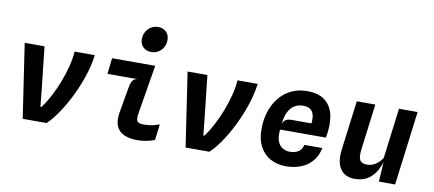

<svg xmlns="http://www.w3.org/2000/svg" viewBox="-73 -1104 3146 1393"><g transform="rotate(10 1500.0 -408.0)"><path d="M142 0 60.5 -545.5H206.5L242 -222.5L253.5 -108.5H261.5Q292.5 -150 320.5 -203.5Q348.5 -257 371.5 -316Q394.5 -375 409.5 -434Q424.5 -493 428.5 -545.5H577Q566.5 -464.5 538.2 -382Q510 -299.5 472.2 -224.5Q434.5 -149.5 394 -91.2Q353.5 -33 317.5 0Z M975.5 -639Q940 -639 916.2 -661Q892.5 -683 892.5 -720Q892.5 -765 922.2 -796Q952 -827 995 -827Q1030.5 -827 1054 -804.8Q1077.5 -782.5 1077.5 -744.5Q1077.5 -700 1048 -669.5Q1018.5 -639 975.5 -639ZM984.5 8Q928.5 8 888.8 -9.8Q849 -27.5 832.2 -66.8Q815.5 -106 826.5 -169.5L860.5 -364Q866.5 -395.5 878 -410.2Q889.5 -425 910 -428H691L704 -545.5H1022L963 -189Q955 -140.5 965.5 -126Q976 -111.5 1010.5 -111.5Q1046.5 -111.5 1074.8 -117.2Q1103 -123 1128.5 -133L1114 -15.5Q1086 -5 1055.2 1.5Q1024.5 8 984.5 8Z M1342 0 1260.5 -545.5H1406.5L1442 -222.5L1453.5 -108.5H1461.5Q1492.5 -150 1520.5 -203.5Q1548.5 -257 1571.5 -316Q1594.5 -375 1609.5 -434Q1624.5 -493 1628.5 -545.5H1777Q1766.5 -464.5 1738.2 -382Q1710 -299.5 1672.2 -224.5Q1634.5 -149.5 1594 -91.2Q1553.5 -33 1517.5 0Z M2081 7.5Q2015.5 7.5 1965.8 -20.2Q1916 -48 1888.2 -100.5Q1860.5 -153 1861 -226.5Q1861 -300.5 1881.5 -361Q1902 -421.5 1939 -465.2Q1976 -509 2027.2 -532.8Q2078.5 -556.5 2140 -556.5Q2228 -556.5 2276 -516.2Q2324 -476 2336.8 -406.2Q2349.5 -336.5 2331.5 -247.5H1994.5Q1989 -194 2001.2 -161.8Q2013.5 -129.5 2038 -115.2Q2062.5 -101 2092 -101Q2129 -101 2154.5 -117.5Q2180 -134 2187.5 -168.5H2319.5Q2309.5 -114.5 2277.5 -74.8Q2245.5 -35 2195.5 -13.8Q2145.5 7.5 2081 7.5ZM1998 -286Q2005 -312 2022.2 -321.5Q2039.5 -331 2064.5 -331H2211Q2215 -369.5 2208 -395.2Q2201 -421 2181.8 -434Q2162.5 -447 2129.5 -447Q2093 -447 2065.2 -429.5Q2037.5 -412 2020.5 -376.2Q2003.5 -340.5 1998 -286Z M2589.5 11Q2517 11 2482.8 -39.2Q2448.5 -89.5 2460.5 -184L2507 -546H2643.5L2600 -204.5Q2595.5 -165.5 2600.8 -144.2Q2606 -123 2621.5 -114.8Q2637 -106.5 2661 -106.5Q2694 -106.5 2723.5 -126.2Q2753 -146 2771 -176L2818 -546H2955L2885.5 0H2766L2775 -146Q2762.5 -105.5 2742.5 -73Q2717.5 -33.5 2679.8 -11.2Q2642 11 2589.5 11Z"/></g></svg>

Font: Spline Sans Mono SemiBold
Style: Italic
Weight: 600
Italic angle: -4°
Monospace: yes
Version: Version 1.004